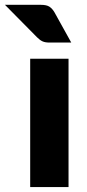

<svg xmlns="http://www.w3.org/2000/svg" viewBox="-66 -756 353 776"><path d="M211 -518.5V0H56V-518.5ZM99 -736.5Q122.5 -736.5 134 -728.8Q145.5 -721 154 -706.5L222 -584H134Q116.5 -584 106 -588.8Q95.5 -593.5 84 -605L-46 -736.5Z"/></svg>

Font: Lato ExtraBold
Style: Regular
Weight: 800
Designer: Lukasz Dziedzic with Adam Twardoch and Botio Nikoltchev
Foundry: tyPoland Lukasz Dziedzic
Version: Version 2.015; 2015-08-06; http://www.latofonts.com/